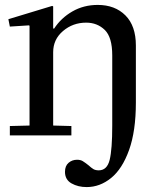

<svg xmlns="http://www.w3.org/2000/svg" viewBox="-20 -550 636 780"><path d="M20 -38 100 -40V-445L98 -447L20 -442L14 -472L192 -526L196 -524V-40L270 -38V0H20ZM293 99Q307 99 316 104.5Q325 110 339 121Q351 132 359.5 137Q368 142 381 142Q415 142 425.5 99.5Q436 57 436 -40V-325Q436 -399 405.5 -428.5Q375 -458 330 -458Q276 -458 236 -424Q196 -390 196 -338V-434H200Q228 -477 274 -503.5Q320 -530 377 -530Q447 -530 489.5 -487.5Q532 -445 532 -365V-133Q532 -18 504.5 59Q477 136 431.5 173Q386 210 332 210Q297 210 270.5 195Q244 180 244 148Q244 124 258.5 111.5Q273 99 293 99Z"/></svg>

Font: Minipax
Style: Regular
Weight: 400
Designer: Raphaël Ronot
Foundry: Velvetyne Type Foundry
Version: Version 1.000